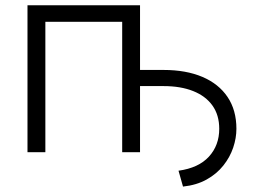

<svg xmlns="http://www.w3.org/2000/svg" viewBox="-20 -562 946 709"><path d="M655.8 127 639.2 68.4Q713.4 58.1 751.5 16.4Q789.6 -25.4 789.6 -86.4Q789.6 -137.2 764.4 -172.4Q739.3 -207.5 693.1 -225.8Q647 -244.1 584 -244.1H469.2V-303.7H584Q667 -303.7 727.3 -278.1Q787.6 -252.4 820.3 -203.9Q853 -155.3 853 -86.4Q853 -52.2 841.1 -16.8Q829.1 18.6 804.7 49.3Q780.3 80.1 743.2 100.8Q706.1 121.6 655.8 127ZM497.1 -542.5V0H431.2V-481.4H147.5V0H81.5V-542.5Z"/></svg>

Font: Inter 16pt Light
Style: Regular
Weight: 300
Version: Version 4.001;git-66647c0bb